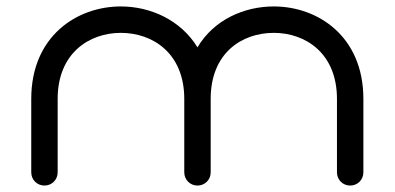

<svg xmlns="http://www.w3.org/2000/svg" viewBox="-20 -576 1225 596"><path d="M593 0C616 0 634 -18 634 -41V-269C634 -411 730 -474 830 -474C928 -474 1026 -411 1026 -269V-41C1026 -18 1044 0 1067 0C1090 0 1108 -18 1108 -41V-269C1108 -464 966 -556 830 -556C738 -556 644 -515 593 -429C541 -514 447 -556 355 -556C219 -556 77 -464 77 -269V-41C77 -18 95 0 118 0C141 0 159 -18 159 -41V-269C159 -411 257 -474 355 -474C454 -474 552 -411 552 -269V-41C552 -18 570 0 593 0Z"/></svg>

Font: Fabada
Style: Regular
Weight: 400
Designer: deFharo
Foundry: deFharo.com
Version: Version 4.000 2011 initial release